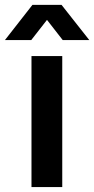

<svg xmlns="http://www.w3.org/2000/svg" viewBox="-61 -760 383 780"><path d="M66.9 0V-532.2H191.9V0ZM-41 -597.2 70.8 -740.2H189L301.8 -597.2H193.8L129.9 -679.2L65.9 -597.2Z"/></svg>

Font: Lumene Sans
Style: Bold
Weight: 600
Designer: Deni Anggara
Version: Version 1.003;Glyphs 3.1.2 (3151)